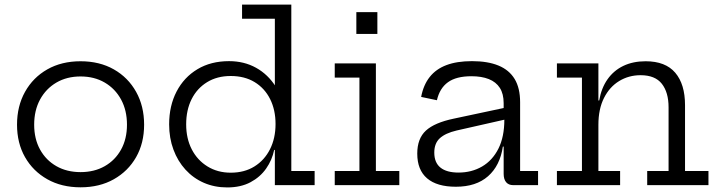

<svg xmlns="http://www.w3.org/2000/svg" viewBox="-20 -810 3142 840"><path d="M332.5 9.5Q249.5 9.5 187 -25.8Q124.5 -61 89.5 -122.5Q54.5 -184 54.5 -264.5Q54.5 -345.5 89.5 -408.2Q124.5 -471 187 -506.5Q249.5 -542 332.5 -542Q415.5 -542 478 -506.5Q540.5 -471 575.5 -408.2Q610.5 -345.5 610.5 -264.5Q610.5 -184 575.5 -122.5Q540.5 -61 478 -25.8Q415.5 9.5 332.5 9.5ZM332.5 -57Q392.5 -57 438.2 -83Q484 -109 509.8 -155.8Q535.5 -202.5 535.5 -264.5Q535.5 -327 509.8 -374.5Q484 -422 438.2 -448.8Q392.5 -475.5 332.5 -475.5Q272.5 -475.5 226.8 -448.8Q181 -422 155.2 -374.5Q129.5 -327 129.5 -264.5Q129.5 -202.5 155.2 -155.8Q181 -109 226.8 -83Q272.5 -57 332.5 -57Z M1182.5 0V-199L1185.5 -238V-301.5L1182.5 -371.5V-728H1039V-790H1254.5V-62H1356.5V0ZM982 -542.5Q1048 -542.5 1100.2 -513.5Q1152.5 -484.5 1186.5 -430.8Q1220.5 -377 1231.5 -302L1185.5 -267.5Q1185.5 -329 1161.8 -376.5Q1138 -424 1094 -450.8Q1050 -477.5 989.5 -477.5Q930 -477.5 886 -450.5Q842 -423.5 818.2 -376Q794.5 -328.5 794.5 -266Q794.5 -204 819 -156.5Q843.5 -109 887.8 -81.8Q932 -54.5 989.5 -54.5Q1049.5 -54.5 1093.2 -81.8Q1137 -109 1161.2 -157Q1185.5 -205 1185.5 -267.5L1196.5 -154H1179.5Q1170.5 -110 1144.5 -72.8Q1118.5 -35.5 1076 -12.8Q1033.5 10 974 10Q918.5 10 872 -10.2Q825.5 -30.5 791.5 -67.8Q757.5 -105 738.8 -155.5Q720 -206 720 -266Q720 -347 752.5 -409.5Q785 -472 843.8 -507.2Q902.5 -542.5 982 -542.5Z M1624.5 -62H1727V0H1444.5V-62H1552.5V-470.5H1444.5V-532.5H1624.5ZM1539 -757H1631V-661.5H1539Z M2225.5 0Q2205 0 2194.2 -13Q2183.5 -26 2183.5 -49.5V-209.5L2190 -226L2186.5 -286.5L2183.5 -318V-358.5Q2183.5 -399.5 2166.8 -425.5Q2150 -451.5 2118.5 -464Q2087 -476.5 2042.5 -476.5Q1976 -476.5 1939.8 -450.2Q1903.5 -424 1891.5 -371.5L1822.5 -386Q1832.5 -438.5 1860 -473.2Q1887.5 -508 1933.2 -525.2Q1979 -542.5 2045 -542.5Q2114 -542.5 2160.8 -523.2Q2207.5 -504 2231.5 -464.5Q2255.5 -425 2255.5 -362.5V-62H2334V0ZM1974.5 7Q1891.5 7 1848.5 -29.8Q1805.5 -66.5 1805.5 -138Q1805.5 -204 1843.5 -238.8Q1881.5 -273.5 1965.5 -291L2205 -342V-290.5L1977.5 -239Q1928.5 -227.5 1904.2 -205.2Q1880 -183 1880 -142.5Q1880 -98.5 1907 -76.8Q1934 -55 1986 -55Q2043.5 -55 2089 -81.5Q2134.5 -108 2160.5 -159.5Q2186.5 -211 2186.5 -286.5L2205.5 -168.5H2180Q2167.5 -85 2115.2 -39Q2063 7 1974.5 7Z M2598 -62H2693V0H2416.5V-62H2526V-470.5H2416.5V-532.5H2598ZM2905 -62V-340.5Q2905 -406 2875.5 -443.5Q2846 -481 2782.5 -481Q2731 -481 2689 -455.5Q2647 -430 2622.5 -381.5Q2598 -333 2598 -264L2581.5 -370.5H2601.5Q2611 -425 2638 -463.2Q2665 -501.5 2707.2 -521.8Q2749.5 -542 2804.5 -542Q2891.5 -542 2934.2 -491.8Q2977 -441.5 2977 -350V-62H3079.5V0H2811.5V-62Z"/></svg>

Font: Hepta Slab
Style: Regular
Weight: 400
Designer: Michael LaGattuta
Foundry: Michael LaGattuta
Version: Version 1.100